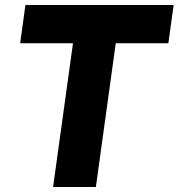

<svg xmlns="http://www.w3.org/2000/svg" viewBox="-20 -743 710 763"><path d="M60 -571H270L191 0H361L440 -571H649L670 -723H81Z"/></svg>

Font: United Sans ExtraBold
Style: Italic
Weight: 800
Italic angle: -8°
Designer: Pablo Impallari, Rodrigo Fuenzalida (Modified by Dan O. Williams)
Version: Version 1.000;PS 001.000;hotconv 1.0.88;makeotf.lib2.5.64775